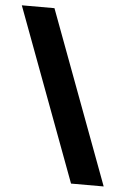

<svg xmlns="http://www.w3.org/2000/svg" viewBox="-52 -752 517 791"><g transform="rotate(5 206.5 -357.0)"><path d="M141 -714 407 0H272L6 -714Z"/></g></svg>

Font: Noto Sans Kayah Li
Style: Bold
Weight: 700
Designer: Monotype Design Team, Sérgio Martins
Foundry: Monotype Imaging Inc.
Version: Version 2.002; ttfautohint (v1.8.4.7-5d5b)